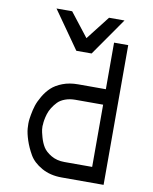

<svg xmlns="http://www.w3.org/2000/svg" viewBox="-94 -945 807 1015"><g transform="rotate(10 309.0 -437.5)"><path d="M268 -673 126 -875H210L309 -748L408 -875H491L350 -673ZM308 0Q246 0 200 -26Q154 -52 133 -88.5Q112 -125 100 -161.5Q88 -198 86 -224L85 -250Q85 -255 85.5 -264Q86 -273 90.5 -299Q95 -325 102.5 -348.5Q110 -372 127 -401Q144 -430 166.5 -451Q189 -472 225.5 -486Q262 -500 308 -500H457V-750H533V0ZM308 -83H457V-417H308Q278 -417 253.5 -408Q229 -399 214.5 -384Q200 -369 189 -351.5Q178 -334 172.5 -316Q167 -298 164.5 -283Q162 -268 162 -259L161 -250Q161 -243 162 -232Q163 -221 171 -192Q179 -163 192.5 -141Q206 -119 236.5 -101Q267 -83 308 -83Z"/></g></svg>

Font: Hermit Light
Style: Regular
Weight: 300
Designer: Pablo Caro
Version: Version 2.000;PS 002.000;hotconv 1.0.88;makeotf.lib2.5.64775